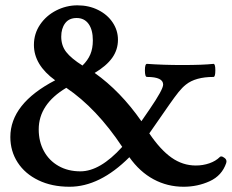

<svg xmlns="http://www.w3.org/2000/svg" viewBox="-20 -690 874 724"><path d="M19 -173.3Q19 -299.3 188 -387.2Q107.9 -445.3 107.9 -520.5Q107.9 -563 131.1 -597.2Q154.3 -631.3 192.1 -650.6Q230 -669.9 272 -669.9Q315.4 -669.9 350.3 -652.3Q385.3 -634.8 405 -605Q424.8 -575.2 424.8 -540Q424.8 -502.4 403.1 -471.9Q381.3 -441.4 336.9 -415Q434.1 -346.2 513.2 -232.9L544.4 -278.3Q595.2 -352.5 595.2 -371.1Q595.2 -399.9 534.2 -399.9Q526.4 -399.9 526.4 -424.8Q526.4 -449.2 534.2 -449.2Q595.7 -444.8 667 -444.8Q745.6 -444.8 785.2 -449.2Q792 -449.2 792 -424.8Q792 -399.9 785.2 -399.9Q717.3 -399.9 681.2 -371.1Q667.5 -360.4 653.3 -342.8Q639.2 -325.2 618.7 -295.9L543 -187Q584.5 -125.5 626.7 -95.7Q668.9 -65.9 718.3 -65.9Q745.1 -65.9 769.3 -74.2Q793.5 -82.5 809.1 -98.1Q811 -100.1 814 -100.1Q819.8 -100.1 827.1 -94.2Q834 -88.9 834 -81.1Q834 -78.1 833 -75.2Q816.9 -27.8 771 -6.8Q725.1 14.2 672.4 14.2Q611.3 14.2 559.1 -13.9Q506.8 -42 467.8 -97.2Q356.4 14.2 242.2 14.2Q175.3 14.2 124.8 -10.3Q74.2 -34.7 46.6 -77.4Q19 -120.1 19 -173.3ZM330.1 -537.6Q330.1 -577.6 314 -599.9Q297.9 -622.1 269 -622.1Q240.2 -622.1 225.6 -602.3Q210.9 -582.5 210.9 -551.8Q210.9 -518.1 229.7 -493.9Q248.5 -469.7 291 -442.9Q311 -462.4 320.6 -484.9Q330.1 -507.3 330.1 -537.6ZM440.9 -136.2Q344.7 -281.2 230 -358.9Q126 -296.9 126 -202.1Q126 -156.2 145.5 -120.4Q165 -84.5 200.7 -64.2Q236.3 -43.9 283.2 -43.9Q357.4 -43.9 440.9 -136.2Z"/></svg>

Font: JuniusX
Style: Bold
Weight: 700
Designer: Peter S. Baker
Foundry: Briery Creek Software
Version: Version 1.004